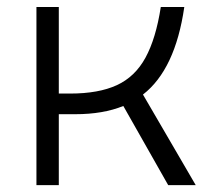

<svg xmlns="http://www.w3.org/2000/svg" viewBox="-20 -538 626 558"><path d="M85.9 0V-517.6H150.9V-266.1H184.1Q266.6 -266.1 319.6 -290.5Q372.6 -314.9 402.8 -370.4Q433.1 -425.8 447.3 -517.6H515.6Q489.3 -335.9 395.5 -263.2L548.8 0H468.8L338.4 -230Q279.8 -206.1 198.7 -206.1H150.9V0Z"/></svg>

Font: Cascadia Code NF Light
Style: Regular
Weight: 300
Monospace: yes
Designer: Aaron Bell
Foundry: Saja Typeworks
Version: Version 2404.023; ttfautohint (v1.8.4)